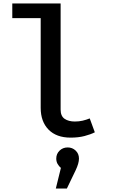

<svg xmlns="http://www.w3.org/2000/svg" viewBox="-20 -779 655 1106"><path d="M329.2 -759V-147.7Q329.2 -110.3 352.1 -94.6Q374.9 -79 411.3 -79Q434.4 -79 455.6 -83.8Q476.9 -88.7 496.9 -96.9L526.2 -16.9Q502.1 -4.6 466.9 4.6Q431.8 13.8 386.7 13.8Q305.1 13.8 259.7 -32.3Q214.4 -78.5 214.4 -157.9V-674.4H50.8V-759ZM369.7 70.3Q396.9 70.3 415.9 88.5Q434.9 106.7 434.9 134.4Q434.9 161.5 415.9 201.5L365.1 307.2H301.5L330.8 188.2Q319 178.5 311.5 164.9Q304.1 151.3 304.1 134.4Q304.1 107.2 323.1 88.7Q342.1 70.3 369.7 70.3Z"/></svg>

Font: Fira Code Medium
Style: Regular
Weight: 500
Designer: Carrois Corporate, Edenspiekermann AG, Nikita Prokopov
Foundry: Carrois Corporate, Edenspiekermann AG, Nikita Prokopov
Version: Version 6.002